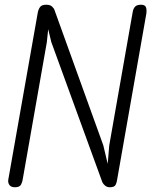

<svg xmlns="http://www.w3.org/2000/svg" viewBox="-20 -792 654 812"><path d="M413 -21 197 -614 176 -701V-772Q192 -772 200.5 -764Q209 -756 211 -748L417 -177L440 -80L446 0Q433 0 425 -6.5Q417 -13 413 -21ZM43 0Q27 0 20 -9.5Q13 -19 15 -32L140 -740Q143 -754 150 -763Q157 -772 176 -772L190 -727L178 -613L76 -33Q75 -23 69 -11.5Q63 0 43 0ZM576 -772Q593 -772 597 -762Q601 -752 599 -735L475 -30Q474 -21 469 -10.5Q464 0 444 0L432 -57L442 -177L541 -740Q543 -754 550.5 -763Q558 -772 576 -772Z"/></svg>

Font: Edu QLD Beginner
Style: Regular
Weight: 400
Designer: Tina and Corey Anderson
Foundry: Google for Education
Version: Version 1.003